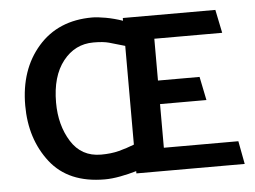

<svg xmlns="http://www.w3.org/2000/svg" viewBox="-51 -758 1111 837"><g transform="rotate(-5 505.0 -340.0)"><path d="M514 -558Q470 -571 445 -578Q420 -585 377 -585Q296 -585 244 -519Q192 -453 192 -338Q192 -239 237 -167Q282 -95 368 -95Q412 -95 446.5 -104Q481 -113 514 -126ZM988 0H514V-10Q480 0 443 7Q406 14 375 14Q216 14 136.5 -88Q57 -190 57 -337Q57 -494 144.5 -594Q232 -694 381 -694Q404 -694 440 -687.5Q476 -681 514 -668V-680H919L940 -578H643V-395H825L846 -292H643V-101H969Z"/></g></svg>

Font: Palanquin Dark
Style: Regular
Weight: 400
Designer: Pria Ravichandran
Version: Version 1.001